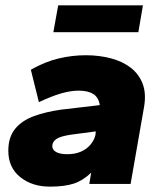

<svg xmlns="http://www.w3.org/2000/svg" viewBox="-20 -686 600 716"><path d="M166 10Q100 10 55.5 -25.5Q11 -61 11 -124Q11 -174 36 -205Q61 -236 105.5 -252.5Q150 -269 207 -277L352 -294Q350 -309 343.5 -319.5Q337 -330 327 -336Q317 -342 303.5 -345Q290 -348 274 -348Q244 -348 209 -338Q174 -328 125 -305L95 -426Q148 -456 198.5 -468Q249 -480 300 -480Q350 -480 393.5 -468.5Q437 -457 467.5 -433.5Q498 -410 512 -373.5Q526 -337 517 -286L467 0H313L320 -42Q290 -13 255.5 -1.5Q221 10 166 10ZM231 -111Q261 -111 283 -121Q305 -131 318.5 -148Q332 -165 336 -183L337 -196L246 -184Q205 -178 190 -167.5Q175 -157 175 -141Q175 -127 189.5 -119Q204 -111 231 -111ZM179 -566 197 -666H513L496 -566Z"/></svg>

Font: Gantari ExtraBold
Style: Italic
Weight: 800
Italic angle: -10°
Designer: Anugrah Pasau
Foundry: Lafontype
Version: Version 1.000